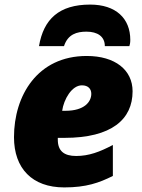

<svg xmlns="http://www.w3.org/2000/svg" viewBox="-20 -807 620 837"><path d="M150 -606H259C276 -658 315 -669 357 -669C405 -669 437 -648 437 -606H544C546 -611 548 -621 548 -633C548 -727 485 -787 373 -787C238 -787 170 -724 150 -606ZM260 10C356 10 412 -10 472 -40V-175C415 -145 368 -127 312 -127C259 -127 232 -149 232 -198V-206H261C467 -206 558 -287 558 -409C558 -502 482 -563 358 -563C143 -563 41 -390 41 -209C41 -73 120 10 260 10ZM251 -324C258 -374 293 -435 337 -435C365 -435 378 -419 378 -398C378 -364 349 -324 265 -324Z"/></svg>

Font: Noto Sans UI Black
Style: Italic
Weight: 900
Italic angle: -372°
Designer: Monotype Design Team
Foundry: Monotype Imaging Inc.
Version: Version 1.901